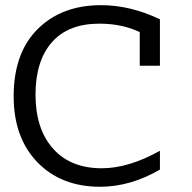

<svg xmlns="http://www.w3.org/2000/svg" viewBox="-20 -712 732 732"><path d="M589.7 -65.4Q476.9 0 361.5 0Q212.8 0 122.4 -93.6Q32.1 -187.2 32.1 -344.9Q32.1 -510.3 123.7 -601.3Q215.4 -692.3 365.4 -692.3Q476.9 -692.3 589.7 -638.5V-461.5H512.8V-589.7Q444.9 -621.8 359 -621.8Q239.7 -621.8 177.6 -550.6Q115.4 -479.5 115.4 -351.3Q115.4 -220.5 182.1 -145.5Q248.7 -70.5 367.9 -70.5Q470.5 -70.5 589.7 -137.2Z"/></svg>

Font: Slabo 13px
Style: Regular
Weight: 400
Designer: John Hudson
Foundry: Tiro Typeworks Ltd.
Version: Version 1.02 Build 005a